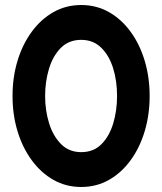

<svg xmlns="http://www.w3.org/2000/svg" viewBox="-20 -733 647 766"><path d="M304 13Q243.5 13 193.5 -15.2Q143.5 -43.5 106.8 -93.5Q70 -143.5 50 -209.2Q30 -275 30 -350Q30 -425 50 -490.8Q70 -556.5 106.8 -606.5Q143.5 -656.5 193.5 -684.8Q243.5 -713 304 -713Q364.5 -713 414.5 -684.8Q464.5 -656.5 501 -606.5Q537.5 -556.5 557.2 -490.8Q577 -425 577 -350Q577 -275 557.2 -209.2Q537.5 -143.5 501 -93.5Q464.5 -43.5 414.5 -15.2Q364.5 13 304 13ZM304 -126Q353.5 -126 385 -158Q416.5 -190 431.8 -241Q447 -292 447 -350Q447 -411 431 -461.8Q415 -512.5 383.2 -543.2Q351.5 -574 304 -574Q254.5 -574 222.8 -542Q191 -510 175.5 -458.8Q160 -407.5 160 -350Q160 -292.5 175.8 -241.5Q191.5 -190.5 223.5 -158.2Q255.5 -126 304 -126Z"/></svg>

Font: Urbanist ExtraBold
Style: Regular
Weight: 800
Designer: Corey Hu
Foundry: Corey Hu
Version: Version 1.330; ttfautohint (v1.8.4.7-5d5b)